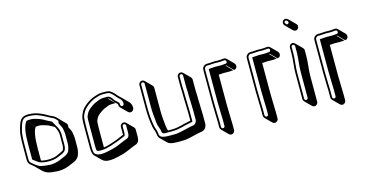

<svg xmlns="http://www.w3.org/2000/svg" viewBox="-79 -1081 3092 1591"><g transform="rotate(-15 1466.5 -286.0)"><path d="M369 -242V-159C369 -143 365 -127 359 -116C354 -111 333 -101 297 -85C265 -71 201 -69 163 -81V-180C163 -277 173 -338 194 -363L141 -416H142L195 -363C201 -364 211 -365 224 -365C244 -365 276 -353 296 -347C305 -344 326 -331 346 -320C350 -314 353 -308 356 -300C363 -283 369 -272 369 -242ZM453 -291C458 -303 456 -314 448 -323C428 -343 407 -363 388 -384C377 -398 363 -407 343 -415C336 -418 322 -425 302 -437C286 -447 243 -467 211 -473C193 -475 187 -478 160 -478C129 -478 111 -473 93 -452C81 -439 70 -407 58 -358C53 -337 50 -296 50 -233V-118C50 -78 75 -70 96 -51L149 2C176 27 200 35 260 39C307 44 354 34 403 10C435 -1 456 -16 466 -36C472 -47 482 -80 482 -106V-189C482 -197 480 -213 476 -237C474 -249 463 -272 453 -291ZM327 -353 320 -360C323 -359 324 -358 325 -357ZM408 -288C412 -264 414 -248 414 -242V-159C414 -136 404 -104 400 -96C392 -81 374 -67 344 -57C298 -34 251 -23 208 -29C176 -31 152 -36 144 -39C128 -46 114 -55 106 -62C80 -86 65 -86 65 -118V-233C65 -295 69 -336 73 -354C85 -403 96 -433 104 -442C119 -460 131 -463 160 -463C185 -463 191 -460 209 -458C215 -457 221 -456 229 -453C259 -442 280 -432 294 -424C315 -412 329 -405 337 -401C356 -394 367 -385 377 -374L384 -366C391 -359 386 -351 383 -343C392 -325 407 -296 408 -288ZM133 -430C104 -396 95 -336 95 -233V-108C109 -99 132 -78 149 -70C190 -53 264 -54 303 -71C360 -96 384 -96 384 -159V-242C384 -297 361 -320 344 -352L337 -366C334 -369 331 -372 325 -374C306 -381 265 -408 247 -414C228 -420 196 -433 171 -433C154 -433 144 -432 133 -430Z M905 -209C889 -209 875 -195 875 -179V-117C875 -115 875 -113 874 -111C825 -90 808 -82 748 -63C729 -57 711 -53 695 -51V-193C695 -236 696 -264 698 -276C712 -312 722 -324 768 -353C776 -358 787 -363 798 -367C815 -374 825 -381 853 -381H883L830 -434C845 -434 862 -409 868 -400C875 -391 883 -383 893 -375C898 -372 898 -369 901 -364V-358C901 -350 904 -343 910 -337L963 -284C969 -278 976 -275 984 -275C1000 -275 1014 -289 1014 -305V-312C1014 -330 1007 -347 993 -361L940 -414C931 -423 919 -432 912 -442C904 -454 891 -466 880 -475C860 -493 846 -494 800 -494C769 -494 746 -485 723 -477C686 -464 623 -423 603 -380C583 -340 582 -330 582 -246V-75C582 -54 585 -23 598 -10L651 43C663 55 685 64 704 64H726C753 64 823 47 846 39C886 25 918 8 956 -5C977 -13 988 -33 988 -64V-126C988 -134 985 -141 979 -147L926 -200C920 -206 913 -209 905 -209ZM905 -194C913 -194 920 -187 920 -179V-117C920 -89 911 -77 898 -72C859 -59 826 -41 788 -28C767 -21 696 -4 673 -4H651C630 -4 606 -19 603 -28C598 -44 597 -60 597 -75V-246C597 -296 600 -330 602 -339C605 -351 610 -360 617 -373C634 -410 694 -451 728 -463C751 -471 772 -479 800 -479C847 -479 853 -479 870 -464C882 -454 893 -442 900 -433C906 -425 914 -416 924 -408C940 -394 946 -381 946 -365V-358C946 -350 939 -343 931 -343C923 -343 916 -350 916 -358V-368C913 -372 913 -379 902 -387C891 -396 883 -403 880 -408C872 -420 855 -449 830 -449H800C770 -449 754 -440 740 -434C727 -429 717 -425 707 -419C660 -389 645 -372 630 -333C627 -317 627 -291 627 -246V-75C627 -59 629 -51 631 -40C636 -37 646 -34 651 -34H673C696 -34 723 -40 753 -49C815 -69 834 -77 885 -99C887 -104 890 -114 890 -117V-179C890 -187 897 -194 905 -194Z M1551 -315V-404C1551 -412 1548 -419 1542 -425L1489 -478C1483 -484 1476 -487 1468 -487C1452 -487 1438 -473 1438 -457V-370L1440 -317V-289L1442 -224L1444 -150V-80C1425 -75 1404 -71 1384 -67L1362 -61C1337 -55 1311 -49 1276 -49H1245C1243 -55 1240 -60 1239 -69L1235 -90C1234 -96 1234 -104 1233 -114C1230 -143 1226 -176 1226 -219V-421C1226 -429 1223 -436 1217 -442L1164 -495C1158 -501 1151 -504 1143 -504C1127 -504 1113 -490 1113 -474V-272C1113 -215 1118 -160 1128 -108C1131 -91 1136 -83 1140 -71L1143 -57C1147 -38 1147 -20 1158 -9L1212 44C1235 67 1285 64 1329 64C1340 64 1351 64 1362 63C1394 61 1471 38 1512 32C1538 30 1557 1 1557 -25V-97L1555 -171L1553 -235V-265C1553 -285 1550 -296 1551 -315ZM1483 -368C1482 -345 1485 -336 1485 -318V-288L1487 -224L1489 -150V-78C1489 -57 1473 -37 1457 -36C1414 -29 1337 -7 1308 -5C1297 -4 1287 -4 1276 -4C1215 -4 1169 -4 1162 -33C1161 -43 1160 -51 1158 -60L1155 -75C1150 -89 1146 -96 1143 -111C1133 -162 1128 -216 1128 -272V-474C1128 -482 1135 -489 1143 -489C1151 -489 1158 -482 1158 -474V-272C1158 -228 1162 -195 1165 -166C1166 -157 1166 -148 1167 -140L1171 -119C1172 -112 1175 -104 1177 -99C1183 -85 1188 -67 1191 -46L1194 -42C1206 -30 1225 -34 1231 -34H1276C1313 -34 1340 -40 1366 -46L1387 -52C1408 -56 1428 -60 1448 -65L1459 -68V-150L1457 -224L1455 -289V-317L1453 -370V-457C1453 -465 1460 -472 1468 -472C1476 -472 1483 -465 1483 -457Z M1744 119C1760 119 1774 105 1774 89V36C1774 16 1773 -8 1772 -36L1770 -123V-387L1815 -390C1824 -389 1836 -389 1852 -389C1868 -389 1882 -390 1896 -392L1843 -445H1850L1903 -392C1932 -394 1936 -428 1920 -444L1867 -497C1862 -502 1854 -506 1845 -505H1838C1824 -503 1808 -502 1790 -502C1781 -502 1772 -502 1764 -503L1715 -500C1693 -500 1685 -501 1671 -489C1657 -477 1657 -467 1657 -445V-176L1659 -88C1660 -60 1661 -36 1661 -17V36C1661 44 1664 51 1670 57L1723 110C1729 116 1736 119 1744 119ZM1799 -457C1782 -457 1771 -457 1762 -458L1702 -454V-176L1704 -89C1705 -61 1706 -37 1706 -17V36C1706 44 1699 51 1691 51C1683 51 1676 44 1676 36V-17C1676 -36 1675 -60 1674 -88L1672 -176V-445C1672 -468 1672 -470 1681 -478C1691 -487 1692 -485 1715 -485L1764 -488C1774 -487 1781 -487 1790 -487C1808 -487 1825 -488 1839 -490H1846C1865 -491 1866 -462 1849 -460H1842C1828 -458 1815 -457 1799 -457Z M2117 119C2133 119 2147 105 2147 89V36C2147 16 2146 -8 2145 -36L2143 -123V-387L2188 -390C2197 -389 2209 -389 2225 -389C2241 -389 2255 -390 2269 -392L2216 -445H2223L2276 -392C2305 -394 2309 -428 2293 -444L2240 -497C2235 -502 2227 -506 2218 -505H2211C2197 -503 2181 -502 2163 -502C2154 -502 2145 -502 2137 -503L2088 -500C2066 -500 2058 -501 2044 -489C2030 -477 2030 -467 2030 -445V-176L2032 -88C2033 -60 2034 -36 2034 -17V36C2034 44 2037 51 2043 57L2096 110C2102 116 2109 119 2117 119ZM2172 -457C2155 -457 2144 -457 2135 -458L2075 -454V-176L2077 -89C2078 -61 2079 -37 2079 -17V36C2079 44 2072 51 2064 51C2056 51 2049 44 2049 36V-17C2049 -36 2048 -60 2047 -88L2045 -176V-445C2045 -468 2045 -470 2054 -478C2064 -487 2065 -485 2088 -485L2137 -488C2147 -487 2154 -487 2163 -487C2181 -487 2198 -488 2212 -490H2219C2238 -491 2239 -462 2222 -460H2215C2201 -458 2188 -457 2172 -457Z M2394 -662C2394 -654 2398 -645 2405 -638L2458 -585C2464 -579 2472 -575 2480 -575C2497 -575 2509 -589 2509 -606C2509 -614 2505 -621 2499 -627L2446 -680C2440 -686 2431 -691 2423 -691C2406 -691 2394 -679 2394 -662ZM2398 -452V-399C2398 -348 2387 -288 2387 -234V-12C2387 -4 2390 3 2396 9L2449 62C2455 68 2462 71 2470 71C2486 71 2500 57 2500 41V-182C2500 -239 2511 -289 2511 -346V-399C2511 -407 2507 -414 2502 -419L2449 -472C2443 -478 2435 -482 2427 -482C2411 -482 2398 -468 2398 -452ZM2413 -452C2413 -460 2420 -467 2427 -467C2435 -467 2443 -459 2443 -452V-399C2443 -344 2432 -294 2432 -235V-12C2432 -4 2425 3 2417 3C2409 3 2402 -4 2402 -12V-234C2402 -286 2413 -346 2413 -399ZM2409 -662C2409 -671 2414 -676 2423 -676C2431 -676 2441 -666 2441 -659C2441 -649 2435 -643 2427 -643C2421 -643 2409 -655 2409 -662Z M2697 119C2713 119 2727 105 2727 89V36C2727 16 2726 -8 2725 -36L2723 -123V-387L2768 -390C2777 -389 2789 -389 2805 -389C2821 -389 2835 -390 2849 -392L2796 -445H2803L2856 -392C2885 -394 2889 -428 2873 -444L2820 -497C2815 -502 2807 -506 2798 -505H2791C2777 -503 2761 -502 2743 -502C2734 -502 2725 -502 2717 -503L2668 -500C2646 -500 2638 -501 2624 -489C2610 -477 2610 -467 2610 -445V-176L2612 -88C2613 -60 2614 -36 2614 -17V36C2614 44 2617 51 2623 57L2676 110C2682 116 2689 119 2697 119ZM2752 -457C2735 -457 2724 -457 2715 -458L2655 -454V-176L2657 -89C2658 -61 2659 -37 2659 -17V36C2659 44 2652 51 2644 51C2636 51 2629 44 2629 36V-17C2629 -36 2628 -60 2627 -88L2625 -176V-445C2625 -468 2625 -470 2634 -478C2644 -487 2645 -485 2668 -485L2717 -488C2727 -487 2734 -487 2743 -487C2761 -487 2778 -488 2792 -490H2799C2818 -491 2819 -462 2802 -460H2795C2781 -458 2768 -457 2752 -457Z"/></g></svg>

Font: Squarish
Style: Shd
Weight: 400
Foundry: Cannot Into Space Fonts
Version: Version 0.272